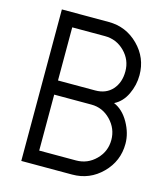

<svg xmlns="http://www.w3.org/2000/svg" viewBox="-112 -834 784 918"><g transform="rotate(15 280.0 -375.0)"><path d="M437 -382Q482 -363 511 -311.5Q540 -260 540 -208Q540 -122 479 -61Q418 0 332 0H80V-750H312Q398 -750 459 -689Q520 -628 520 -542Q520 -493 498.5 -447.5Q477 -402 437 -382ZM150 -680V-417H334Q388 -417 419 -452Q450 -487 450 -542Q450 -599 409.5 -639.5Q369 -680 312 -680ZM332 -70Q389 -70 429.5 -110.5Q470 -151 470 -208Q470 -264 430 -305.5Q390 -347 334 -347H150V-70Z"/></g></svg>

Font: HansKendrickRegular
Style: Regular
Weight: 400
Designer: Alfredo Marco Pradil
Foundry: Hanken Studio
Version: Version 1.000;PS 001.001;hotconv 1.0.56